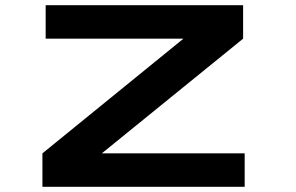

<svg xmlns="http://www.w3.org/2000/svg" viewBox="-20 -720 1140 740"><path d="M143.5 0V-129L687 -571H156V-700H917V-571L372.5 -129H923V0Z"/></svg>

Font: Trispace Expanded
Style: Bold
Weight: 700
Width: 7
Designer: Tyler Finck
Foundry: Etcetera Type Company
Version: Version 1.210; ttfautohint (v1.8.3)